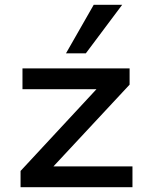

<svg xmlns="http://www.w3.org/2000/svg" viewBox="-20 -783 626 803"><path d="M66 0V-68L416 -445L422 -410H74V-497H522V-429L169 -50L164 -87H534V0ZM256 -560 372 -763H491L339 -560Z"/></svg>

Font: Nunito Sans 7pt SemiExpanded Medium
Style: Regular
Weight: 500
Width: 6
Designer: Vernon Adams
Foundry: Vernon Adams
Version: Version 3.101;gftools[0.9.27]